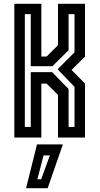

<svg xmlns="http://www.w3.org/2000/svg" viewBox="-20 -720 525 1005"><path d="M55 0V-700H196.5V-424H224L283.5 -483.5V-700H425V-424L354.5 -354L425 -282.5V0H283.5V-223.5L224 -282.5H196.5V0ZM110 -55.5H141V-342.5H253L339 -254V-55.5H370V-265.5L281.5 -357.5L370 -446V-646H339V-457L254.5 -373.5H141V-646H110ZM116.5 265 173.5 36H309L229.5 265ZM175.5 218.5H195.5L241 93.5H208Z"/></svg>

Font: Tourney Condensed SemiBold
Style: Regular
Weight: 600
Width: 3
Designer: Tyler Finck
Foundry: Etcetera Type Co
Version: Version 1.010; ttfautohint (v1.8.3)